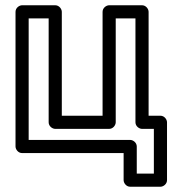

<svg xmlns="http://www.w3.org/2000/svg" viewBox="-20 -557 655 730"><path d="M89 -25V-487H165V-92C165 -76.9 179.3 -67 190 -67H395C410.1 -67 420 -81.3 420 -92V-487H495V-92C495 -76.9 509.3 -67 520 -67H565V103H500V0C500 -15.1 485.7 -25 475 -25ZM39 0C39 10.7 48.9 25 64 25H450V128C450 138.7 459.9 153 475 153H590C600.7 153 615 143.1 615 128V-92C615 -102.7 605.1 -117 590 -117H545V-512C545 -522.7 535.1 -537 520 -537H395C384.3 -537 370 -527.1 370 -512V-117H215V-512C215 -522.7 205.1 -537 190 -537H64C53.3 -537 39 -527.1 39 -512Z"/></svg>

Font: Fog Sans
Style: Outline
Weight: 700
Foundry: Intel Corporation
Version: Version 1.00